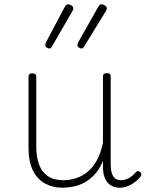

<svg xmlns="http://www.w3.org/2000/svg" viewBox="-20 -856 686 895"><path d="M270 19Q227 19 191 0Q155 -19 134 -60Q113 -101 113 -166V-499Q113 -507 117 -510.5Q121 -514 130 -514Q140 -514 144.5 -510.5Q149 -507 149 -499V-174Q149 -125 162 -89.5Q175 -54 203 -35Q231 -16 275 -16Q305 -16 333.5 -25Q362 -34 387 -54Q412 -74 431 -108Q450 -142 460 -191V-500Q460 -508 464.5 -511.5Q469 -515 479 -515Q488 -515 492 -511.5Q496 -508 496 -500V-91Q496 -68 500.5 -51Q505 -34 516 -25Q527 -16 544 -16Q555 -16 566 -19.5Q577 -23 588.5 -30.5Q600 -38 611 -51Q616 -58 621.5 -58.5Q627 -59 633 -54Q638 -50 639 -44.5Q640 -39 636 -34Q625 -19 609 -7Q593 5 575 12Q557 19 538 19Q520 19 506 13Q492 7 481.5 -5Q471 -17 465.5 -35.5Q460 -54 460 -79V-106Q444 -67 421 -42.5Q398 -18 372.5 -4.5Q347 9 320.5 14Q294 19 270 19ZM211 -630Q204 -630 197.5 -634.5Q191 -639 191 -645Q191 -647 191.5 -649.5Q192 -652 194 -658L283 -826Q286 -831 289.5 -833.5Q293 -836 297 -836Q302 -836 307.5 -833.5Q313 -831 317.5 -827Q322 -823 322 -818Q322 -815 321 -812Q320 -809 318 -805L222 -639Q220 -635 217.5 -632.5Q215 -630 211 -630ZM361 -630Q354 -630 347.5 -634.5Q341 -639 341 -645Q341 -647 341.5 -649.5Q342 -652 344 -658L439 -826Q442 -831 445.5 -833.5Q449 -836 453 -836Q458 -836 463.5 -833.5Q469 -831 473.5 -827Q478 -823 478 -818Q478 -815 477 -812Q476 -809 474 -805L372 -639Q370 -635 367.5 -632.5Q365 -630 361 -630Z"/></svg>

Font: Playwrite BR Thin
Style: Regular
Weight: 250
Version: Version 1.003